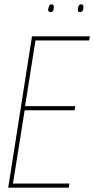

<svg xmlns="http://www.w3.org/2000/svg" viewBox="-20 -868 436 888"><path d="M18 0 128 -700H396L392 -681H144L96 -377H328L325 -358H94L40 -19H301L298 0ZM350 -812Q340 -812 340 -822Q340 -833 343.5 -840.5Q347 -848 355 -848Q366 -848 366 -836Q366 -812 350 -812ZM214 -812Q203 -812 203 -822Q203 -831 206.5 -839.5Q210 -848 219 -848Q229 -848 229 -836Q229 -812 214 -812Z"/></svg>

Font: Georama SemiCondensed Thin
Style: Italic
Weight: 100
Width: 4
Italic angle: -9°
Designer: Jean-Baptiste Levee
Foundry: Production Type
Version: Version 1.000